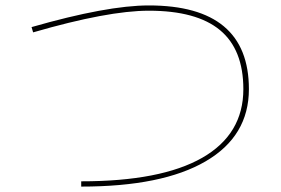

<svg xmlns="http://www.w3.org/2000/svg" viewBox="-20 -690 1040 710"><path d="M96.7 -589.8Q376 -669.9 530.3 -669.9Q900.4 -669.9 900.4 -360.4Q900.4 -186.5 740.2 -93.3Q580.1 0 280.3 0V-19.5Q575.2 -19.5 727.5 -106.4Q879.9 -193.4 879.9 -360.4Q879.9 -506.8 793.5 -578.6Q707 -650.4 530.3 -650.4Q378.9 -650.4 102.5 -570.3Z"/></svg>

Font: Mgen+ 1mn thin
Style: Regular
Weight: 100
Designer: [Source Han Sans]
Ryoko NISHIZUKA  (kana & ideographs); Paul D. Hunt (Latin, Greek & Cyrillic); Wenlong ZHANG  (bopomofo
Version: Version 1.059.20150602